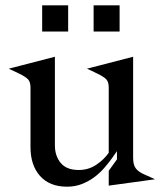

<svg xmlns="http://www.w3.org/2000/svg" viewBox="-20 -694 621 724"><path d="M187 -480V-146Q187 -106 209 -79.5Q231 -53 277 -53Q314 -53 343.5 -73Q373 -93 390 -118V-364Q390 -384 381.5 -394Q373 -404 344 -418L308 -435L482 -480V-98Q482 -72 492.5 -58.5Q503 -45 527 -35L565 -18L390 6V-50L421 -93V-124L402 -97Q389 -79 372.5 -60Q356 -41 335 -25.5Q314 -10 288.5 0Q263 10 233 10Q167 10 131 -30.5Q95 -71 95 -139V-364Q95 -384 86.5 -394Q78 -404 49 -418L13 -435ZM139 -575V-674H237V-575ZM333 -575V-674H431V-575Z"/></svg>

Font: Redaction
Style: Regular
Weight: 400
Designer: Jeremy Mickel / Forest Young
Foundry: MCKL
Version: Version 2.001; Redaction